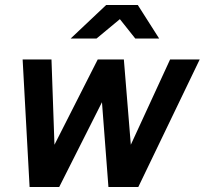

<svg xmlns="http://www.w3.org/2000/svg" viewBox="-20 -752 823 772"><path d="M71 0ZM218 0H99L71 -513H187L199 -170L373 -513H478L506 -170L664 -513H783L536 0H416L390 -341ZM524 -597 462 -675 368 -597H264L407 -732H534L620 -597Z"/></svg>

Font: Rosa Sans SemiBold
Style: Italic
Weight: 600
Italic angle: -12°
Designer: Pentagram / MCKL
Foundry: Pentagram / MCKL
Version: Version 1.005;September 16, 2019;FontCreator 11.5.0.2425 64-